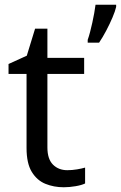

<svg xmlns="http://www.w3.org/2000/svg" viewBox="-20 -780 510 810"><path d="M264 -62Q284 -62 305 -65.5Q326 -69 339 -73V-6Q325 1 299 5.5Q273 10 249 10Q207 10 171.5 -4.5Q136 -19 114 -55Q92 -91 92 -156V-468H16V-510L93 -545L128 -659H180V-536H335V-468H180V-158Q180 -109 203.5 -85.5Q227 -62 264 -62ZM470 -751Q466 -733 454.5 -706Q443 -679 428 -650.5Q413 -622 398 -600H350V-612Q355 -626 360 -645Q365 -664 369.5 -684.5Q374 -705 377.5 -724.5Q381 -744 383 -760H470Z"/></svg>

Font: Noto Sans Myanmar
Style: Regular
Weight: 400
Designer: Monotype Design Team
Foundry: Monotype Imaging Inc.
Version: Version 2.107